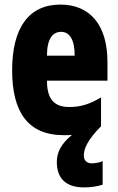

<svg xmlns="http://www.w3.org/2000/svg" viewBox="-20 -580 517 838"><path d="M346 99C346 70 360 33 421 -29V-155C371 -125 332 -113 282 -113C216 -113 185 -148 185 -228H449V-310C449 -469 374 -560 244 -560C105 -560 33 -458 33 -273C33 -92 101 10 259 10C271 10 283 10 294 9C247 47 228 85 228 127C228 195 264 238 347 238C372 238 405 234 428 226V123C418 129 394 133 381 133C361 133 346 122 346 99ZM247 -441C283 -441 306 -408 306 -337H185C185 -413 211 -441 247 -441Z"/></svg>

Font: Noto Sans Bengali ExtraCondensed ExtraBold
Style: Regular
Weight: 800
Width: 2
Designer: Joana Ranito - Universal Thirst; Jelle Bosma - Monotype Design Team
Foundry: Universal Thirst ehf.
Version: Version 3.000